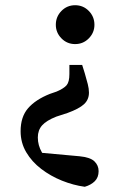

<svg xmlns="http://www.w3.org/2000/svg" viewBox="-20 -527 462 736"><path d="M268 -507Q299 -507 320.5 -485Q342 -463 342 -432Q342 -402 320.5 -380Q299 -358 268 -358Q237 -358 215.5 -380Q194 -402 194 -432Q194 -463 215.5 -485Q237 -507 268 -507ZM59 -24Q59 -79 87.5 -112Q116 -145 171 -167L197 -176Q225 -188 235.5 -200.5Q246 -213 246 -243V-278H295L305 -246Q312 -222 316.5 -204.5Q321 -187 321 -172Q321 -145 302 -127.5Q283 -110 239 -94L196 -80Q158 -65 141.5 -46.5Q125 -28 125 0Q125 30 140.5 57Q156 84 180 110L109 56L285 72Q326 76 342 91.5Q358 107 358 129Q358 153 343.5 167.5Q329 182 305 189Q261 183 217.5 165.5Q174 148 138 120.5Q102 93 80.5 56.5Q59 20 59 -24Z"/></svg>

Font: Source Serif 4 Medium
Style: Regular
Weight: 500
Designer: Frank Grießhammer
Foundry: Adobe Systems Incorporated
Version: Version 4.004;hotconv 1.0.116;makeotfexe 2.5.65601